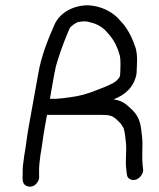

<svg xmlns="http://www.w3.org/2000/svg" viewBox="-20 -702 601 727"><path d="M149 -217 158 -267H363C399 -267 408 -263 426 -245C440 -233 440 -229 448 -217C453 -201 455 -179 457 -160C460 -128 454 -92 458 -62L460 -44C461 -36 463 -29 470 -25C492 -10 523 -34 522 -60L520 -77C518 -103 519 -107 519 -137C520 -166 519 -178 516 -200C512 -244 502 -268 473 -293C452 -313 441 -320 410 -326C451 -341 488 -371 497 -423C498 -430 497 -437 498 -445L499 -471C499 -489 498 -503 494 -519C483 -553 468 -585 446 -612L424 -636C398 -660 363 -679 314 -682C257 -682 206 -654 186 -608C162 -553 137 -493 125 -424L88 -218C82 -186 78 -146 72 -114C68 -83 65 -69 66 -45C65 -24 64 -8 77 0C102 16 132 -10 128 -38V-56C128 -77 130 -88 133 -114C139 -146 143 -185 149 -217ZM169 -328 186 -424C189 -439 192 -454 197 -469C209 -509 227 -557 243 -593C247 -603 265 -614 274 -618L286 -620C290 -621 295 -621 302 -621C308 -621 314 -620 320 -618C343 -613 362 -603 377 -589L395 -569C413 -547 425 -523 433 -494C438 -474 436 -446 435 -420C434 -413 433 -408 428 -404C416 -388 395 -381 375 -372L344 -360C315 -348 281 -338 247 -334L217 -330C205 -329 197 -328 194 -328Z"/></svg>

Font: Blanket
Style: Obl
Weight: 400
Foundry: Cannot Into Space Fonts
Version: Version 0.9